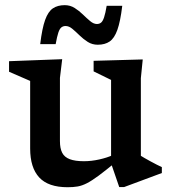

<svg xmlns="http://www.w3.org/2000/svg" viewBox="-20 -734 686 764"><path d="M218.5 -172.5Q218.5 -143.5 227.5 -126Q236.5 -108.5 257.8 -100.5Q279 -92.5 314 -92.5Q343.5 -92.5 375 -99.5Q406.5 -106.5 430.5 -117.5L441.5 -89.5Q400 -55.5 372.8 -35.2Q345.5 -15 326 -5Q306.5 5 289 8Q271.5 11 249 11Q172 11 136 -28Q100 -67 100 -143V-412L16 -448.5V-490.5L227.5 -498.5L218.5 -424ZM454.5 10.5 422 -84V-416L352.5 -450V-492L548 -497.5L540.5 -423V-114Q545 -111 555.5 -105Q566 -99 578.8 -92Q591.5 -85 603.8 -78.8Q616 -72.5 624 -69V-45.5L473.5 10.5ZM466.5 -711Q459 -648.5 447 -615Q435 -581.5 416.2 -568.8Q397.5 -556 369 -556Q347 -556 329.2 -567.2Q311.5 -578.5 296.5 -593.2Q281.5 -608 268 -619.2Q254.5 -630.5 241 -630.5Q231.5 -630.5 224.5 -625.2Q217.5 -620 212.2 -604.5Q207 -589 201.5 -558.5H140Q147.5 -621 159.5 -654.5Q171.5 -688 190.5 -700.8Q209.5 -713.5 237.5 -713.5Q259.5 -713.5 277.2 -702.2Q295 -691 310 -676.2Q325 -661.5 338.8 -650Q352.5 -638.5 365.5 -638.5Q375.5 -638.5 382.2 -644Q389 -649.5 394.2 -665.2Q399.5 -681 404.5 -711Z"/></svg>

Font: Newsreader 9pt Medium
Style: Regular
Weight: 500
Designer: Hugues Gentile
Foundry: Production Type
Version: Version 1.003